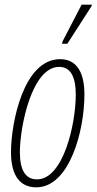

<svg xmlns="http://www.w3.org/2000/svg" viewBox="-20 -791 413 821"><path d="M245 -604H268L371 -764L373 -771H329L248 -615ZM135 10C277 10 341 -231 341 -387C341 -490 302 -538 237 -538C80 -538 27 -264 27 -140C27 -36 69 10 135 10ZM138 -24C90 -24 65 -62 65 -140C65 -249 116 -505 233 -505C280 -505 304 -465 304 -387C304 -258 250 -24 138 -24Z"/></svg>

Font: Noto Sans ExtraCondensed ExtraLight
Style: Italic
Weight: 200
Width: 2
Italic angle: -12°
Designer: Monotype Design Team
Foundry: Monotype Imaging Inc.
Version: Version 2.013